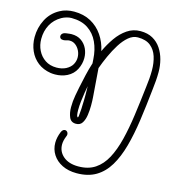

<svg xmlns="http://www.w3.org/2000/svg" viewBox="-211 -879 1266 1368"><g transform="rotate(15 421.5 -195.0)"><path d="M479 359Q418 359 372.5 336.5Q327 314 302 275Q277 236 277 188Q277 148 295 105Q305 83 322 83Q331 83 338 90.5Q345 98 345 109Q345 117 341 125Q327 159 327 187Q327 240 367.5 274.5Q408 309 478 309Q552 309 602 275.5Q652 242 684.5 181Q717 120 738 36Q759 -48 773 -149.5Q787 -251 800 -365Q804 -395 806.5 -426Q809 -457 809 -488Q809 -543 794.5 -588.5Q780 -634 746 -661.5Q712 -689 652 -689Q616 -689 584 -662Q552 -635 525 -592Q498 -549 475.5 -499.5Q453 -450 437 -405Q440 -352 445 -300Q450 -248 453 -195Q454 -184 454.5 -168Q455 -152 455 -133Q455 -99 450 -63.5Q445 -28 430 -4Q415 20 384 20Q347 20 333.5 -12Q320 -44 320 -86Q320 -130 328 -173.5Q336 -217 340 -236Q350 -284 361 -332Q372 -380 387 -426L385 -457Q381 -526 355.5 -581Q330 -636 281.5 -668Q233 -700 160 -700Q142 -700 123 -694.5Q104 -689 88 -680Q39 -652 14 -605.5Q-11 -559 -11 -501Q-11 -455 8 -416.5Q27 -378 62 -354.5Q97 -331 146 -331Q185 -331 215 -346Q247 -363 260.5 -387.5Q274 -412 274 -438Q274 -465 262.5 -488.5Q251 -512 232 -526.5Q213 -541 190 -541Q187 -541 183.5 -541Q180 -541 177 -540Q168 -538 159.5 -535.5Q151 -533 142 -533Q128 -533 121.5 -539.5Q115 -546 115 -554Q115 -571 132 -580Q138 -583 150.5 -585Q163 -587 175 -588Q187 -589 189 -589Q233 -589 262 -568.5Q291 -548 306 -516Q321 -484 321 -447Q321 -404 300.5 -363.5Q280 -323 237 -301Q217 -291 194.5 -286Q172 -281 149 -281Q141 -281 133 -281.5Q125 -282 117 -283Q60 -292 20.5 -323Q-19 -354 -39.5 -400.5Q-60 -447 -60 -501Q-60 -570 -29 -630.5Q2 -691 63 -724Q86 -737 112.5 -743Q139 -749 166 -749Q237 -749 290 -720Q343 -691 377.5 -640.5Q412 -590 425 -527Q450 -581 483.5 -629Q517 -677 561 -707Q605 -737 659 -737Q712 -737 749.5 -716Q787 -695 811 -659Q835 -623 846.5 -579Q858 -535 858 -488Q858 -456 855.5 -424Q853 -392 849 -360Q836 -235 820.5 -125.5Q805 -16 780.5 73Q756 162 717.5 226Q679 290 621 324.5Q563 359 479 359ZM384 -28Q389 -28 390 -39.5Q391 -51 392 -64Q394 -80 394.5 -94.5Q395 -109 395 -113Q396 -134 396.5 -155Q397 -176 397 -198Q397 -214 396.5 -229.5Q396 -245 396 -261Q392 -241 387 -210Q382 -179 378 -145Q374 -111 374 -81Q374 -58 377 -41Q378 -39 380 -33.5Q382 -28 384 -28Z"/></g></svg>

Font: Twinkle Star
Style: Regular
Weight: 400
Designer: Robert E. Leuschke
Foundry: Robert E. Leuschke
Version: Version 2.010; ttfautohint (v1.8.3)